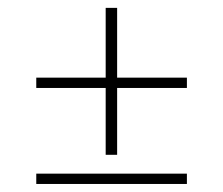

<svg xmlns="http://www.w3.org/2000/svg" viewBox="-20 -458 556 478"><path d="M271.6 -72.6V-239H445.3V-264.7H271.6V-438.4H243.1V-264.7H70.3V-239H243.1V-72.6ZM445.3 0V-25.7H70.3V0Z"/></svg>

Font: Arad-FD-VF Thin
Style: Regular
Weight: 100
Designer: Mohammad Darvishi
Version: Version 1.010;September 21, 2024;FontCreator 15.0.0.2992 64-